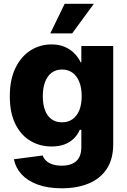

<svg xmlns="http://www.w3.org/2000/svg" viewBox="-20 -778 670 1012"><path d="M305.7 214.4Q231.4 214.4 178.5 194.8Q125.5 175.3 94 141.1Q62.5 106.9 53.2 61.5L205.1 41.5Q210 56.6 222.7 68.8Q235.4 81.1 256.1 88.1Q276.9 95.2 305.2 95.2Q355.5 95.2 382.1 71Q408.7 46.9 408.7 -2.9V-93.8H400.4Q389.2 -67.4 368.9 -47.6Q348.6 -27.8 319.6 -16.8Q290.5 -5.9 252 -5.9Q189.5 -5.9 139.6 -35.9Q89.8 -65.9 60.8 -124.5Q31.7 -183.1 31.7 -270Q31.7 -359.4 61.8 -420.4Q91.8 -481.4 141.6 -512.7Q191.4 -543.9 251.5 -543.9Q291.5 -543.9 321.3 -531Q351.1 -518.1 372.1 -496.6Q393.1 -475.1 405.3 -449.2H408.7V-535.6H576.7V-17.6Q576.7 60.5 542.7 112.1Q508.8 163.6 447.8 189Q386.7 214.4 305.7 214.4ZM306.6 -133.3Q339.4 -133.3 362.5 -149.9Q385.7 -166.5 398.2 -197.5Q410.6 -228.5 410.6 -271Q410.6 -314 398.2 -345.7Q385.7 -377.4 362.5 -394.5Q339.4 -411.6 306.6 -411.6Q274.4 -411.6 251.7 -394.3Q229 -377 217.3 -345.5Q205.6 -314 205.6 -271Q205.6 -228 217.3 -197Q229 -166 251.7 -149.7Q274.4 -133.3 306.6 -133.3ZM245.1 -602.1 320.8 -757.8H474.6L360.4 -602.1Z"/></svg>

Font: Inter 20pt ExtraBold
Style: Regular
Weight: 800
Version: Version 4.001;git-66647c0bb